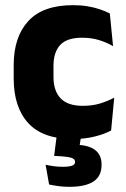

<svg xmlns="http://www.w3.org/2000/svg" viewBox="-20 -525 487 743"><path d="M263 13Q146 13 89.5 -48.5Q33 -110 33 -221.5V-272.5Q33 -382 89.5 -443.5Q146 -505 262.5 -505Q292.5 -505 318.5 -500.8Q344.5 -496.5 366.5 -489Q388.5 -481.5 405 -473L417.5 -346.5Q393 -360.5 363.5 -369.8Q334 -379 297 -379Q239 -379 213 -351Q187 -323 187 -270V-227.5Q187 -173.5 214.5 -144.5Q242 -115.5 300.5 -115.5Q337 -115.5 366.2 -124.2Q395.5 -133 422 -147L410 -20Q384 -6 346 3.5Q308 13 263 13ZM296.5 -16 283.5 68 225 36Q236 35.5 246.5 35.2Q257 35 267.5 35Q322 35.5 347.5 55Q373 74.5 373 110.5V113.5Q373 157 341.5 177.5Q310 198 248.5 198Q226.5 198 206.2 195.2Q186 192.5 170 189L156.5 112.5Q171.5 116 188.5 118.2Q205.5 120.5 222 120.5Q246.5 120.5 258.5 116.2Q270.5 112 270.5 102V101Q270.5 90 254.8 85.2Q239 80.5 193.5 78.5Q191.5 78.5 190.5 78.5Q189.5 78.5 189.5 78.5L201.5 -16Z"/></svg>

Font: Anek Gurmukhi
Style: Bold
Weight: 700
Designer: Sarang Kulkarni (Gurmukhi), Yesha Goshar (Latin)
Foundry: Ek Type
Version: Version 1.003